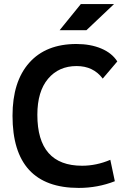

<svg xmlns="http://www.w3.org/2000/svg" viewBox="-20 -921 626 951"><path d="M370.1 9.8Q42 9.8 42 -347.7Q42 -517.1 124.8 -610.1Q207.5 -703.1 358.4 -703.1Q428.2 -703.1 481.4 -680.7Q534.7 -658.2 561 -616.7L488.8 -531.7Q442.4 -593.8 359.4 -593.8Q271 -593.8 218 -530.8Q165 -467.8 165 -352.5Q165 -100.1 386.7 -100.1Q457.5 -100.1 526.4 -129.4L548.8 -23.4Q463.9 9.8 370.1 9.8ZM275.4 -771.5 380.4 -900.9H544.9L408.2 -771.5Z"/></svg>

Font: Caskaydia Cove SemiBold
Style: Regular
Weight: 600
Monospace: yes
Designer: Aaron Bell
Foundry: Saja Typeworks
Version: Version 4.300; ttfautohint (v1.8.3)